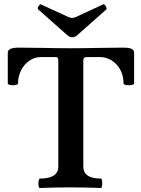

<svg xmlns="http://www.w3.org/2000/svg" viewBox="-20 -893 674 915"><path d="M163.1 -18.1Q163.1 -27.3 165 -34.7Q167 -42 169.9 -42Q257.8 -42 257.8 -99.1V-606.9Q257.8 -621.1 245.1 -621.1H174.8Q145 -621.1 119.9 -603.8Q94.7 -586.4 80.3 -557.6Q65.9 -528.8 65.9 -495.1Q65.9 -491.2 58.6 -489Q51.3 -486.8 41.5 -486.8Q31.7 -486.8 24.4 -489Q17.1 -491.2 17.1 -495.1V-641.1Q17.1 -654.3 30 -660.2Q43 -666 71.8 -666Q132.3 -666 192.9 -664.6Q213.4 -664.1 243.7 -663.6Q273.9 -663.1 314 -663.1Q356.4 -663.1 387.9 -663.6Q419.4 -664.1 440.9 -664.6Q504.4 -666 567.9 -666Q595.2 -666 607.2 -660.2Q619.1 -654.3 619.1 -641.1V-495.1Q619.1 -491.2 611.6 -489Q604 -486.8 594.2 -486.8Q584 -486.8 576.4 -489Q568.8 -491.2 568.8 -495.1Q568.8 -531.2 553.5 -560.1Q538.1 -588.9 512 -605Q485.8 -621.1 456.1 -621.1H394Q385.7 -621.1 381.3 -617.4Q377 -613.8 377 -606.9V-99.1Q377 -42 460.9 -42Q463.9 -42 465.6 -35.4Q467.3 -28.8 467.3 -19.5Q467.3 -10.3 465.6 -3.7Q463.9 2.9 460.9 2.9Q388.7 0 315.4 0Q242.7 0 169.9 2.9Q166.5 2.9 164.8 -3.2Q163.1 -9.3 163.1 -18.1ZM299.8 -726.1 162.1 -848.1Q159.7 -850.6 159.7 -854Q159.7 -858.4 164.1 -864.3Q170.9 -874 174.8 -872.1L305.7 -812Q316.4 -807.6 324.2 -807.6Q333 -807.6 341.8 -812L471.7 -872.1Q472.7 -872.6 474.1 -872.6Q479 -872.6 483.9 -863.3Q488.3 -856 488.3 -852.1Q488.3 -849.6 486.8 -848.1L349.1 -726.1Q336.9 -715.3 324.2 -715.3Q312 -715.3 299.8 -726.1Z"/></svg>

Font: JuniusX
Style: Bold
Weight: 700
Designer: Peter S. Baker
Foundry: Briery Creek Software
Version: Version 1.004